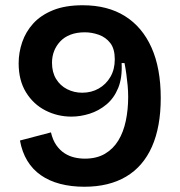

<svg xmlns="http://www.w3.org/2000/svg" viewBox="-20 -696 685 731"><path d="M301 15Q251 15 209 4Q167 -7 135.5 -29Q104 -51 84 -84Q64 -117 56 -161L174 -192Q181 -162 195 -142.5Q209 -123 226.5 -112Q244 -101 263.5 -96.5Q283 -92 303 -92Q348 -92 379.5 -110.5Q411 -129 430.5 -161Q450 -193 459 -236Q468 -279 468 -327Q468 -349 466 -370.5Q464 -392 461 -414Q458 -436 454 -456H443Q446 -400 430 -361Q414 -322 385 -298Q356 -274 321 -263Q286 -252 252 -252Q199 -252 153 -275.5Q107 -299 79 -344.5Q51 -390 51 -455Q51 -496 64.5 -535.5Q78 -575 106.5 -606.5Q135 -638 181.5 -657Q228 -676 295 -676Q390 -676 456 -634.5Q522 -593 557 -514.5Q592 -436 592 -323Q592 -213 558.5 -137.5Q525 -62 460 -23.5Q395 15 301 15ZM293 -343Q328 -343 356 -359Q384 -375 400.5 -403.5Q417 -432 417 -470Q417 -510 400 -532Q383 -554 356.5 -563.5Q330 -573 303 -573Q272 -573 248.5 -564Q225 -555 209.5 -538.5Q194 -522 186 -501.5Q178 -481 178 -457Q178 -421 193.5 -395.5Q209 -370 235.5 -356.5Q262 -343 293 -343Z"/></svg>

Font: Bricolage Grotesque 16pt SemiBold
Style: Regular
Weight: 600
Version: Version 1.001;gftools[0.9.33.dev8+g029e19f]